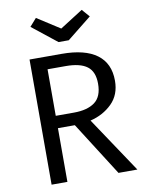

<svg xmlns="http://www.w3.org/2000/svg" viewBox="-99 -998 813 1067"><g transform="rotate(-10 307.5 -464.0)"><path d="M551.3 -508.2Q551.3 -428.7 501.5 -379.7Q451.8 -330.8 379 -313.3L588.2 0H481.5L288.7 -303.1H193.3V0H104.1V-706.2H285.6Q416.4 -706.2 483.8 -656.2Q551.3 -606.2 551.3 -508.2ZM455.9 -508.2Q455.9 -575.9 416.7 -605.6Q377.4 -635.4 295.9 -635.4H193.3V-372.8H295.9Q371.8 -372.8 413.8 -403.8Q455.9 -434.9 455.9 -508.2ZM437.4 -927.7 475.4 -884.1 337.4 -773.8H279.5L140.5 -884.1L179 -927.7L307.7 -845.1Z"/></g></svg>

Font: FiraCode Nerd Font Mono
Style: Regular
Weight: 400
Monospace: yes
Designer: Carrois Corporate, Edenspiekermann AG, Nikita Prokopov
Foundry: Carrois Corporate, Edenspiekermann AG, Nikita Prokopov
Version: Version 6.002;Nerd Fonts 3.4.0